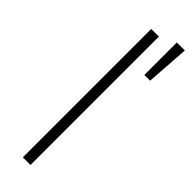

<svg xmlns="http://www.w3.org/2000/svg" viewBox="-261 -765 769 769"><g transform="rotate(45 123.0 -380.5)"><path d="M133.2 -727.3V0H89.8V-727.3ZM200.6 -577.4V-761.4H246.1L233.3 -577.4Z"/></g></svg>

Font: Inter Extra Light BETA
Style: Regular
Weight: 200
Designer: Rasmus Andersson
Foundry: rsms
Version: Version 3.011;git-f93a4a705